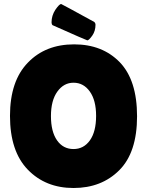

<svg xmlns="http://www.w3.org/2000/svg" viewBox="-20 -931 736 961"><path d="M30 -351Q30 -526 120 -618Q208 -709 351 -709Q492 -709 579 -620Q666 -530 666 -349Q666 -168 577 -79Q488 10 348 10Q208 10 119 -82Q30 -174 30 -351ZM348 -517Q299 -517 267 -472.5Q235 -428 235 -350Q235 -272 265.5 -228.5Q296 -185 348 -185Q399 -185 430 -228.5Q461 -272 461 -351Q461 -429 429.5 -473Q398 -517 348 -517ZM243 -805Q238 -810 238 -819Q238 -853 257 -882Q277 -911 286 -911Q288 -911 452 -821Q458 -815 458 -807Q458 -776 442 -753Q425 -729 417 -729Q414 -729 243 -805Z"/></svg>

Font: FC Lilita One
Style: Regular
Weight: 400
Designer: Juan Montoreano
Foundry: Juan Montoreano
Version: Version 1.002